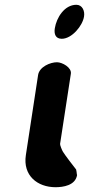

<svg xmlns="http://www.w3.org/2000/svg" viewBox="-20 -781 376 802"><path d="M218 -521C190 -521 144 -502 139 -467L88 -133C75 -48 136 1 212 1C243 1 295 -6 302 -50C302 -51 301 -53 301 -53C301 -56 299 -70 298 -73C289 -84 250 -135 243 -147C239 -153 230 -176 231 -180L276 -473C280 -499 240 -521 218 -521ZM209 -663C205 -639 212 -619 238 -619C280 -619 325 -673 331 -712C335 -735 324 -761 299 -761C249 -761 216 -707 209 -663Z"/></svg>

Font: Asimov Print
Style: Regular
Weight: 500
Designer: Google
Version: Version 2.000980: 2014